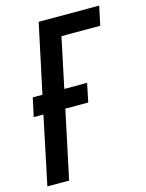

<svg xmlns="http://www.w3.org/2000/svg" viewBox="-111 -782 648 850"><g transform="rotate(-15 213.5 -357.0)"><path d="M-1 0 64.5 -312H20L38.6 -397.5H83L150.4 -713.9H427.7L409.2 -626.5H231.4L183.1 -397.5H287.6L270 -312H165L98.6 0Z"/></g></svg>

Font: Open Sans Condensed SemiBold
Style: Italic
Weight: 600
Width: 3
Italic angle: -12°
Designer: Monotype Design Team
Foundry: Monotype Imaging Inc.
Version: Version 3.000; ttfautohint (v1.8.4)